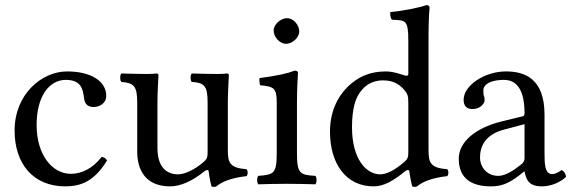

<svg xmlns="http://www.w3.org/2000/svg" viewBox="-20 -718 2233 750"><path d="M398 -91C394 -100 386 -104 377 -105C343 -61 300 -39 257 -39C184 -39 123 -113 123 -230C123 -340 171 -406 237 -406C296 -406 304 -371 308 -336C311 -309 325 -300 346 -300C367 -300 395 -313 395 -344C395 -399 338 -439 242 -439C143 -439 37 -350 37 -208C37 -79 109 10 235 10C295 10 348 -9 398 -91Z M645 10C684 10 731 -10 780 -50C785 -54 794.3 -56 795 -49C797.5 -23.5 806 10 806 10C814 13 818.5 12.5 825 10C847 -8 882 -23 943 -30C949 -36 949 -51 943 -57C879 -62 870 -81 870 -130V-322C870 -352 874 -425 874 -425C874 -428 871 -431 866 -431C861 -430 846 -429 831 -429C799 -429 763 -430 729 -431C723 -425 723 -404 729 -398C778 -395 791 -383 791 -317V-124C791 -105 789 -97 775 -85C738 -53 700 -37 675 -37C645 -37 595 -51 595 -140V-322C595 -352 599 -425 599 -425C599 -428 596 -431 591 -431C586 -430 571 -429 556 -429C524 -429 488 -430 454 -431C448 -425 448 -404 454 -398C502 -394 516 -383 516 -318V-126C516 -57 546 10 645 10Z M1049 -599C1049 -573 1073 -547 1097 -547C1125 -547 1149 -573.9 1149 -595C1149 -619 1128 -647 1101 -647C1077 -647 1049 -623 1049 -599ZM1140 -122V-321.3C1140 -371 1144 -435 1144 -435C1144 -439 1139 -442 1131 -442C1102.5 -431 1063 -422 994 -413C992 -407 994 -391 996 -385C1050.5 -379.9 1061 -374 1061 -317V-122C1061 -39 1050 -36 989 -31C983 -25 983 -4 989 2C1022 1 1061 0 1101 0C1141 0 1179 1 1212 2C1218 -4 1218 -25 1212 -31C1151 -35 1140 -39 1140 -122Z M1575 -124C1575 -105 1573.1 -97.2 1559 -85C1522 -53 1490 -37 1465 -37C1411 -37 1355 -96 1355 -221C1355 -293 1369 -333 1384 -354C1415 -401 1457 -404 1477 -404C1513 -404 1538 -391 1558 -368C1572 -352 1575 -345 1575 -314ZM1564 -50.3C1568.8 -54.2 1578.3 -56 1579 -49C1581.5 -24.5 1590 10 1590 10C1598 13 1603 12.5 1609 10C1631 -8 1666 -23 1727 -30C1733 -36 1733 -51 1727 -57C1663 -62 1654 -81 1654 -130V-583C1654 -648 1658 -688 1658 -688C1658 -695 1654 -698 1645 -698C1620 -688 1545 -674 1505 -671C1503 -663 1505 -647 1511 -641C1563 -638 1575 -643 1575 -559V-431C1575 -424 1573 -422 1566 -422C1562 -422 1521 -439 1488 -439C1422 -439 1378 -417 1338 -379C1295 -336 1269 -277 1269 -203C1269 -80 1331 10 1439 10C1478 10 1515 -10 1564 -50.3Z M2029 -233V-101C2029 -88 2023 -81 2015 -75C1989 -54 1955 -31 1927 -31C1877 -31 1855 -71 1855 -102C1855 -147 1876 -193 1950 -212ZM2029 -48C2035 -17 2045.6 10 2096 10C2134.3 10 2170.3 -7 2191 -27C2189.3 -39.3 2185.3 -47.7 2174 -54C2166.5 -47.8 2149.7 -38 2137 -38C2108 -38 2107 -77 2107 -123V-270C2107 -412 2029 -439 1956 -439C1874 -439 1791 -385 1791 -328C1791 -304 1803 -292 1826 -292C1855 -292 1873 -313 1873 -326C1873 -333 1872 -340 1870 -344C1869 -347 1868 -353 1868 -364C1868 -395 1910 -406 1948 -406C1982 -406 2029 -389 2029 -276C2029 -269 2026 -265 2023 -264L1937 -243C1841 -219 1772 -166 1772 -98C1772 -16 1828 10 1898 10C1932.8 10 1963 2 2007 -32L2027 -48Z"/></svg>

Font: Libertinus Math
Style: Regular
Weight: 400
Designer: Philipp H. Poll
Foundry: Khaled Hosny
Version: Version 6.2